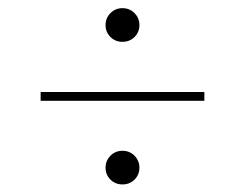

<svg xmlns="http://www.w3.org/2000/svg" viewBox="-20 -498 615 482"><path d="M287.5 -477.5Q305.5 -477.5 317.8 -465Q330 -452.5 330 -435Q330 -417.5 317.8 -405.2Q305.5 -393 287.5 -393Q269.5 -393 257.2 -405.2Q245 -417.5 245 -435Q245 -452.5 257.2 -465Q269.5 -477.5 287.5 -477.5ZM82 -267H493V-245H82ZM287.5 -119.5Q305.5 -119.5 317.8 -107Q330 -94.5 330 -77Q330 -59.5 317.8 -47.2Q305.5 -35 287.5 -35Q269.5 -35 257.2 -47.2Q245 -59.5 245 -77Q245 -94.5 257.2 -107Q269.5 -119.5 287.5 -119.5Z"/></svg>

Font: Newsreader 72pt ExtraLight
Style: Regular
Weight: 275
Designer: Hugues Gentile
Foundry: Production Type
Version: Version 1.003; ttfautohint (v1.8.3)